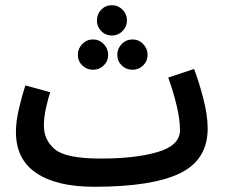

<svg xmlns="http://www.w3.org/2000/svg" viewBox="-20 -694 867 735"><path d="M340 21Q562 21 668.5 -30.5Q775 -82 775 -202Q775 -252 758.5 -316Q742 -380 723 -430L624 -397Q644 -342 656.5 -289Q669 -236 669 -196Q669 -137 583.5 -112Q498 -87 366 -87ZM341 21 386 -10 366 -87Q232 -87 190 -122.5Q148 -158 148 -213Q148 -245 156 -280.5Q164 -316 172 -341L77 -367Q65 -330 53 -280Q41 -230 41 -189Q41 -84 119 -31.5Q197 21 341 21ZM409 -558Q432 -558 449 -575Q466 -592 466 -615Q466 -640 449 -657Q432 -674 409 -674Q384 -674 367.5 -657Q351 -640 351 -615Q351 -592 367.5 -575Q384 -558 409 -558ZM336 -427Q360 -427 377 -443.5Q394 -460 394 -484Q394 -508 377 -525.5Q360 -543 336 -543Q312 -543 295 -525.5Q278 -508 278 -484Q278 -460 295 -443.5Q312 -427 336 -427ZM488 -427Q511 -427 528 -443.5Q545 -460 545 -484Q545 -508 528 -525.5Q511 -543 488 -543Q463 -543 446 -525.5Q429 -508 429 -484Q429 -460 446 -443.5Q463 -427 488 -427Z"/></svg>

Font: Noto Sans Arabic UI ExtraCondensed Semi
Style: Regular
Weight: 600
Width: 3
Designer: Nadine Chahine - Monotype Design Team
Foundry: Monotype Imaging Inc.
Version: Version 1.900